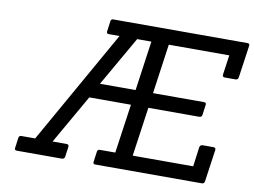

<svg xmlns="http://www.w3.org/2000/svg" viewBox="-77 -831 1250 944"><g transform="rotate(10 548.0 -359.0)"><path d="M984 0H452Q440 0 442 -12L449 -63Q450 -75 463 -75H539L574 -320H366L226 -75H296Q308 -75 307 -63L300 -12Q298 0 285 0H61Q48 0 50 -12L57 -63Q58 -75 71 -75H139L460 -643H406Q394 -643 396 -655L403 -706Q404 -718 416 -718H1085Q1098 -718 1096 -706L1073 -545Q1071 -532 1059 -532H1005Q992 -532 994 -545L1008 -643H706L671 -395H925Q938 -395 936 -383L929 -332Q928 -320 914 -320H661L626 -75H928L941 -173Q944 -185 956 -185H1010Q1022 -185 1021 -173L998 -12Q996 0 984 0ZM584 -395 619 -643H548L406 -395Z"/></g></svg>

Font: Sanchez
Style: Italic
Weight: 400
Designer: Daniel Hernández
Foundry: LatinoType
Version: Version 1.001